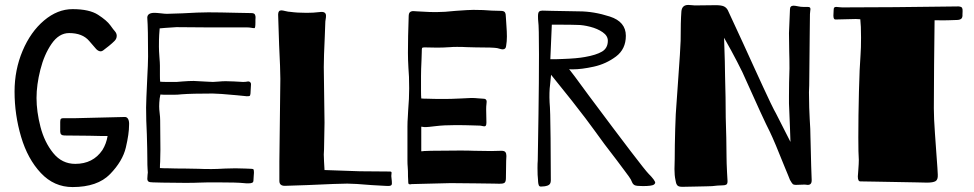

<svg xmlns="http://www.w3.org/2000/svg" viewBox="-20 -745 3948 778"><path d="M445 -619Q453 -610 453 -600Q453 -588 444 -579Q435 -570 421.5 -559Q408 -548 397 -540Q392 -537 388 -537Q379 -537 370 -546Q368 -548 341 -579.5Q314 -611 260 -611Q219 -611 189 -567.5Q159 -524 143.5 -462.5Q128 -401 128 -348Q128 -293 144 -231Q160 -169 195.5 -125Q231 -81 285 -81Q357 -81 395 -137Q411 -163 416 -194H387L342 -195L241 -196Q224 -196 224 -212V-251Q224 -261 227 -263.5Q230 -266 235 -266H281L486 -271Q495 -271 499.5 -262Q504 -253 503 -238Q503 -203 490 -147.5Q477 -92 426 -39.5Q375 13 274 13Q199 13 145.5 -44Q92 -101 65.5 -190.5Q39 -280 39 -374Q39 -462 71.5 -539Q104 -616 158.5 -662Q213 -708 274 -708Q342 -708 377.5 -685Q413 -662 427 -642.5Q441 -623 445 -619Z M1015 -654Q1015 -631 1011 -631Q1005 -631 997.5 -632.5Q990 -634 979 -634H819L695 -635Q689 -635 650 -632L627 -630L625 -603Q624 -588 624 -556Q624 -540 626 -514Q628 -490 628 -479V-439Q628 -423 629 -414Q638 -413 656 -413H696Q702 -413 720 -415Q746 -417 765 -417Q773 -417 821 -414L843 -413Q851 -413 866 -414.5Q881 -416 895 -416L928 -415Q954 -413 964 -413Q975 -413 979 -414L985 -415Q992 -415 995 -410.5Q998 -406 997 -402Q996 -395 996 -384.5Q996 -374 995 -366Q994 -358 992 -356.5Q990 -355 980 -355L940 -359Q865 -366 842 -366Q757 -366 717 -363Q701 -361 682 -361Q663 -361 658 -361Q639 -361 630 -362L627 -346Q625 -328 625 -314Q625 -302 627 -286Q629 -270 629 -258L630 -139L629 -89Q628 -80 628 -64Q641 -63 666 -63Q687 -62 731 -62L785 -61Q802 -60 837 -60Q858 -60 892 -62L934 -63Q958 -63 974 -62Q990 -61 998 -61Q1006 -61 1007.5 -58Q1009 -55 1009 -45Q1009 -38 1008 -30.5Q1007 -23 1007 -14Q1007 -7 1002 -4.5Q997 -2 986 -2Q975 -2 968 -3Q941 -6 859 -6Q809 -6 787 -5Q770 -4 731 -4L638 -5Q622 -6 600 -6Q586 -6 581.5 -9.5Q577 -13 577 -21L578 -37Q579 -41 579 -46Q579 -49 578 -60.5Q577 -72 577 -103Q577 -133 575 -201Q572 -257 572 -309Q572 -331 577 -436Q578 -457 579 -478Q580 -499 580 -516Q580 -632 577 -669Q574 -693 606 -693Q614 -693 632 -691Q648 -689 656 -689L719 -691Q787 -695 824 -695Q867 -695 945 -693Q970 -692 998 -692Q1010 -692 1013 -686Q1016 -680 1015.5 -673.5Q1015 -667 1015 -665Z M1296 -596Q1292 -514 1292 -473L1294 -322Q1295 -286 1295 -248L1293 -139L1292 -119L1293 -91L1295 -56L1438 -51L1557 -50H1559Q1565 -50 1566 -48Q1567 -46 1566.5 -42.5Q1566 -39 1566 -37Q1565 -33 1566.5 -22Q1568 -11 1568 -2Q1568 5 1563 7Q1558 9 1550.5 8.5Q1543 8 1539 8L1486 5Q1416 -1 1387 -1Q1355 -1 1225 5L1134 8Q1112 8 1112 -12V-90L1116 -425Q1116 -463 1111 -563L1107 -686Q1107 -703 1120 -703Q1125 -703 1137 -700Q1149 -697 1156 -697Q1184 -693 1223 -693Q1250 -693 1274 -696Q1289 -698 1295 -694Q1301 -690 1301 -681Q1301 -674 1299.5 -666.5Q1298 -659 1298 -650Z M2031 -560Q2030 -545 2017 -545Q2013 -545 2006 -547Q1999 -549 1995 -550Q1980 -553 1908 -553L1870 -554Q1857 -555 1832 -555Q1814 -555 1805 -554Q1775 -552 1752 -552L1699 -553Q1691 -553 1690 -549.5Q1689 -546 1689 -533Q1689 -515 1688 -502Q1686 -462 1686 -437V-378Q1686 -357 1687 -346Q1695 -345 1714 -345Q1731 -344 1784 -344Q1806 -344 1848 -346Q1880 -348 1890 -348Q1904 -348 1918 -346.5Q1932 -345 1939 -345Q1952 -345 1952 -333Q1952 -329 1951 -321.5Q1950 -314 1950 -302L1951 -249Q1951 -240 1949 -236.5Q1947 -233 1942 -233Q1939 -233 1933.5 -234.5Q1928 -236 1924 -236Q1915 -236 1890.5 -237Q1866 -238 1824 -238Q1779 -238 1746 -234Q1713 -230 1706 -230Q1695 -230 1693 -231Q1688 -231 1687 -232V-132Q1694 -132 1698 -133L1726 -134L1844 -135Q1880 -135 1901 -134L1970 -133L2012 -134Q2024 -134 2028 -128.5Q2032 -123 2032 -113L2031 -93L2030 -23Q2030 -7 2023 -3.5Q2016 0 2003 -0.5Q1990 -1 1982 -1Q1939 -1 1908 -2L1806 -3Q1794 -3 1686 0L1648 1L1642 2Q1636 2 1635 -1.5Q1634 -5 1634 -15Q1633 -26 1633 -52Q1633 -60 1632 -69.5Q1631 -79 1631 -95V-232Q1631 -252 1632.5 -271Q1634 -290 1634 -299Q1638 -345 1638 -387Q1638 -439 1635 -469Q1633 -503 1633 -531Q1633 -594 1636 -678Q1636 -691 1641 -695.5Q1646 -700 1655 -700L1670 -699Q1679 -699 1699 -697.5Q1719 -696 1748 -696Q1781 -696 1826 -701Q1880 -705 1898 -705Q1939 -705 1973 -702L2009 -701Q2022 -701 2026 -695Q2030 -689 2030 -673Q2030 -664 2032 -642Q2034 -616 2034 -597Q2034 -577 2031 -560Z M2635 -4Q2635 -2 2630 3Q2621 9 2585 9Q2559 9 2552 5.5Q2545 2 2541.5 -6Q2538 -14 2536 -18Q2533 -24 2511.5 -52.5Q2490 -81 2479 -96Q2426 -164 2387 -219Q2363 -253 2298 -336L2282 -356L2213 -442L2209 -402Q2205 -372 2207 -330Q2210 -302 2211 -185Q2212 -68 2212 -14Q2212 2 2200 6.5Q2188 11 2172 11Q2165 11 2163 5Q2161 -1 2160.5 -8Q2160 -15 2160 -17Q2158 -33 2158 -64Q2158 -84 2159 -94Q2160 -148 2162 -282.5Q2164 -417 2164 -524Q2164 -639 2161 -658Q2160 -666 2160 -679Q2160 -694 2164.5 -698Q2169 -702 2178 -702Q2198 -702 2217 -701L2326 -699Q2386 -699 2451 -678Q2516 -657 2516 -600Q2516 -546 2476 -516Q2436 -486 2386.5 -475Q2337 -464 2300 -464Q2287 -464 2286 -465Q2292 -459 2365 -359Q2585 -64 2608 -41Q2635 -14 2635 -4ZM2260 -506Q2318 -508 2350 -514Q2396 -522 2419.5 -536Q2443 -550 2443 -580Q2443 -600 2422 -614.5Q2401 -629 2371.5 -636.5Q2342 -644 2320 -644Q2295 -645 2250 -645H2216L2210 -505Q2243 -505 2260 -506Z M2880 -724Q2902 -724 2912.5 -719.5Q2923 -715 2929 -704Q2939 -683 2954 -650L2991 -570L3038 -467Q3051 -439 3072 -393Q3093 -347 3102 -329Q3119 -294 3124 -286L3152 -231L3183 -170L3181 -228L3177 -326V-356Q3177 -411 3179 -467Q3179 -509 3178 -535L3177 -611L3181 -707Q3181 -722 3196 -722Q3201 -722 3216 -719Q3225 -717 3235 -717Q3245 -717 3251 -717Q3259 -717 3261.5 -715Q3264 -713 3264 -708Q3264 -704 3263 -699Q3262 -694 3262 -688L3261 -602L3259 -400L3258 -371Q3258 -337 3259 -309Q3260 -281 3261 -263Q3264 -220 3264 -191Q3264 -195 3267 -72L3269 -16V-14Q3269 6 3250 4Q3247 3 3238 3L3209 4H3203Q3196 4 3192.5 1Q3189 -2 3181 -16Q3178 -23 3173 -36Q3168 -49 3161 -65Q3118 -173 3099 -212Q3077 -254 2988 -453Q2968 -494 2943 -540L2914 -592L2917 -497L2918 -438Q2920 -372 2920 -351Q2920 -269 2923 -186L2924 -108Q2924 -87 2926 -47L2928 -12V-10Q2928 0 2923 3Q2918 6 2909 6L2887 7Q2866 10 2842 10Q2814 10 2796 11L2745 12Q2730 12 2725 6.5Q2720 1 2719 -6Q2718 -13 2717 -16Q2713 -34 2713 -60Q2713 -84 2714 -101Q2714 -153 2716 -222.5Q2718 -292 2721 -322L2726 -393Q2738 -559 2738 -580Q2738 -659 2741 -698Q2743 -725 2769 -725Q2777 -725 2784 -724Q2791 -723 2795 -723Z M3880 -687Q3881 -674 3875 -669Q3869 -664 3856 -664Q3848 -664 3825.5 -663Q3803 -662 3771 -663H3767L3765 -482L3764 -306Q3764 -266 3768.5 -204.5Q3773 -143 3774 -127Q3780 -47 3780 -37Q3781 -17 3771 -11Q3761 -5 3736 -5L3692 -6Q3687 -6 3528 -9L3466 -10Q3456 -10 3456 -30Q3456 -37 3458 -57Q3460 -83 3460 -97Q3458 -123 3458 -188Q3458 -275 3460.5 -374Q3463 -473 3467 -523Q3469 -549 3469 -593Q3469 -642 3466 -667L3448 -668L3365 -666Q3357 -666 3357 -682L3358 -704Q3358 -712 3360.5 -714.5Q3363 -717 3369 -717Q3373 -717 3379 -716Q3385 -715 3393 -715L3606 -716L3780 -718Q3821 -719 3864 -719Q3876 -718 3878.5 -713Q3881 -708 3880.5 -699.5Q3880 -691 3880 -687Z"/></svg>

Font: Barrio
Style: Regular
Weight: 400
Designer: Pablo Cosgaya & Sergio Jimenez
Foundry: Pablo Cosgaya & Sergio Jimenez
Version: Version 1.005